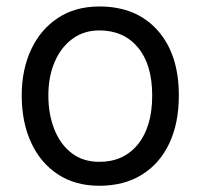

<svg xmlns="http://www.w3.org/2000/svg" viewBox="-20 -573 631 604"><path d="M292.6 11.4Q216.6 11.4 161.9 -24.7Q107.2 -60.7 77.8 -124.8Q48.3 -188.9 48.3 -272.7Q48.3 -353.7 77.8 -416.9Q107.2 -480.1 161.9 -516.3Q216.6 -552.6 292.6 -552.6Q408.7 -552.6 475.7 -477.6Q542.6 -402.7 542.6 -272.7Q542.6 -185.4 512.4 -121.6Q482.2 -57.9 426.1 -23.3Q370 11.4 292.6 11.4ZM292.6 -63.9Q369.3 -63.9 414.1 -119.3Q458.8 -174.7 458.8 -272.7Q458.8 -369.7 414.1 -423.5Q369.3 -477.3 292.6 -477.3Q243.6 -477.3 207.6 -450.6Q171.5 -424 151.8 -377.8Q132.1 -331.7 132.1 -272.7Q132.1 -214.5 150.6 -167.1Q169 -119.7 204.9 -91.8Q240.8 -63.9 292.6 -63.9Z"/></svg>

Font: Interface
Style: Regular
Weight: 400
Designer: Rasmus Andersson
Foundry: rsms
Version: Version 1.8